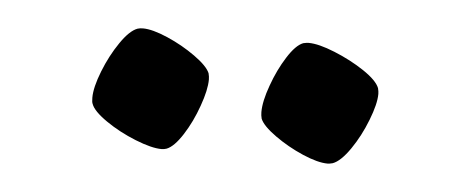

<svg xmlns="http://www.w3.org/2000/svg" viewBox="-27 -737 554 226"><g transform="rotate(5 250.0 -624.0)"><path d="M82.5 -607.4Q82.5 -619.6 90.1 -638.9Q97.7 -658.2 108.4 -673.8Q119.1 -689.5 128.4 -692.9Q131.3 -693.8 134.8 -693.8Q146 -693.8 164.1 -686Q182.1 -678.2 197.5 -667.2Q212.9 -656.2 216.3 -647.9Q217.3 -644 217.3 -640.6Q217.3 -628.4 210.4 -609.1Q203.6 -589.8 193.6 -574.2Q183.6 -558.6 174.8 -555.2Q171.9 -554.2 168.9 -554.2Q157.2 -554.2 137.7 -562Q118.2 -569.8 102.3 -580.8Q86.4 -591.8 83.5 -600.1Q82.5 -602.1 82.5 -607.4ZM282.2 -607.9Q282.2 -620.6 289.1 -639.6Q295.9 -658.7 305.7 -674.1Q315.4 -689.5 324.2 -692.9Q328.1 -693.8 330.6 -693.8Q342.3 -693.8 361.6 -686Q380.9 -678.2 397 -667.5Q413.1 -656.7 416.5 -647.9Q417.5 -644 417.5 -641.1Q417.5 -629.4 409.9 -609.9Q402.3 -590.3 391.4 -574.5Q380.4 -558.6 371.1 -555.2Q367.2 -554.2 365.2 -554.2Q353.5 -554.2 335.4 -562Q317.4 -569.8 302 -580.8Q286.6 -591.8 283.2 -600.1Q282.2 -604 282.2 -607.9Z"/></g></svg>

Font: Vesper Libre Medium
Style: Regular
Weight: 500
Designer: Robert Keller & Kimya Gandhi
Foundry: Mota Italic
Version: Version 1.058